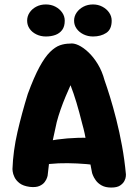

<svg xmlns="http://www.w3.org/2000/svg" viewBox="-20 -839 622 863"><path d="M114 1Q84 -3 68 -15.5Q52 -28 45 -43Q38 -58 37 -68.5Q36 -79 36 -79Q39 -161 58.5 -245.5Q78 -330 105 -417Q133 -493 157.5 -538Q182 -583 205 -605.5Q228 -628 249.5 -635.5Q271 -643 294 -643Q311 -646 332.5 -636Q354 -626 377 -604.5Q400 -583 419.5 -551Q439 -519 450 -478Q460 -450 474 -405Q488 -360 502.5 -303Q517 -246 528.5 -183Q540 -120 546 -55Q546 -55 545.5 -46Q545 -37 539 -25.5Q533 -14 519.5 -5Q506 4 480 4Q454 4 437 -5.5Q420 -15 410.5 -28.5Q401 -42 397.5 -51.5Q394 -61 394 -61Q380 -132 370.5 -187.5Q361 -243 350 -281Q336 -337 323.5 -378.5Q311 -420 297 -456Q287 -434 275 -405.5Q263 -377 252.5 -347Q242 -317 235 -290Q226 -248 219.5 -219Q213 -190 209 -165.5Q205 -141 201.5 -114Q198 -87 194 -49Q194 -49 191.5 -40.5Q189 -32 181 -21Q173 -10 157 -3Q141 4 114 1ZM133 -89 146 -195Q193 -206 237.5 -212Q282 -218 329.5 -219.5Q377 -221 430 -216L444 -92Q409 -98 368 -101.5Q327 -105 284.5 -105.5Q242 -106 203 -102Q164 -98 133 -89ZM398 -675Q375 -675 355.5 -684.5Q336 -694 324.5 -710Q313 -726 313 -746Q313 -766 324.5 -782.5Q336 -799 355 -809Q374 -819 398 -819Q421 -819 440 -809Q459 -799 470.5 -782.5Q482 -766 482 -746Q482 -707 457.5 -691Q433 -675 398 -675ZM186 -675Q163 -675 143.5 -684.5Q124 -694 113 -710Q102 -726 102 -746Q102 -766 113 -782.5Q124 -799 143 -809Q162 -819 186 -819Q210 -819 229 -809Q248 -799 259.5 -782.5Q271 -766 271 -746Q271 -720 259.5 -704.5Q248 -689 229 -682Q210 -675 186 -675Z"/></svg>

Font: Sour Gummy
Style: Bold
Weight: 700
Designer: Stefie Justprince
Foundry: Eifetstype
Version: Version 1.000